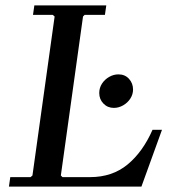

<svg xmlns="http://www.w3.org/2000/svg" viewBox="-20 -690 637 710"><path d="M544 -210H579L503 0H13L18 -35H93L100 -41L182 -629L175 -635H102L107 -670H373L368 -635H293L287 -629L205 -41L211 -35H313Q395 -35 451.5 -81.5Q508 -128 544 -210ZM401 -291Q378 -291 362.5 -307Q347 -323 347 -346Q347 -365 357 -380.5Q367 -396 383.5 -405.5Q400 -415 418 -415Q442 -415 457 -398.5Q472 -382 472 -359Q472 -341 462 -325.5Q452 -310 435.5 -300.5Q419 -291 401 -291Z"/></svg>

Font: Brygada 1918 Medium
Style: Italic
Weight: 500
Italic angle: -8°
Designer: Mateusz Machalski | Borys Kosmynka | Przemek Hoffer
Foundry: NIEPODLEGLA 2018
Version: Version 3.006